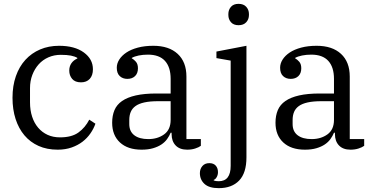

<svg xmlns="http://www.w3.org/2000/svg" viewBox="-20 -766 1948 998"><path d="M280 12Q224 12 180.5 -7.5Q137 -27 107 -62.5Q77 -98 61 -147.5Q45 -197 45 -258Q45 -320 62.5 -370Q80 -420 112 -455Q144 -490 188.5 -509Q233 -528 287 -528Q368 -528 415.5 -493.5Q463 -459 463 -406Q463 -374 446.5 -356Q430 -338 401 -338Q370 -338 355 -356Q340 -374 340 -399Q340 -421 351 -437Q362 -453 382 -462V-465Q369 -473 348.5 -477Q328 -481 296 -481Q261 -481 231.5 -468Q202 -455 181 -431.5Q160 -408 148 -376.5Q136 -345 136 -308V-234Q136 -193 147 -159.5Q158 -126 178.5 -102Q199 -78 227.5 -65Q256 -52 292 -52Q353 -52 388 -77.5Q423 -103 444 -144L476 -123Q467 -97 450 -72.5Q433 -48 409 -29.5Q385 -11 352.5 0.5Q320 12 280 12Z M716 12Q644 12 603.5 -25.5Q563 -63 563 -128Q563 -165 575 -193.5Q587 -222 614.5 -241Q642 -260 686 -270Q730 -280 793 -280H867V-356Q867 -417 837.5 -449.5Q808 -482 749 -482Q723 -482 701 -477.5Q679 -473 665 -465V-463Q676 -457 686.5 -445Q697 -433 697 -411Q697 -385 682 -370.5Q667 -356 642 -356Q618 -356 602.5 -370.5Q587 -385 587 -414Q587 -436 600 -456.5Q613 -477 637 -493Q661 -509 696.5 -518.5Q732 -528 777 -528Q858 -528 903.5 -486Q949 -444 949 -368V-43H1024V-8Q1013 0 994.5 6Q976 12 953 12Q914 12 893 -10Q872 -32 872 -69V-76H867Q860 -59 848.5 -43Q837 -27 819 -15Q801 -3 775.5 4.5Q750 12 716 12ZM751 -43Q799 -43 833 -67.5Q867 -92 867 -143V-240H802Q759 -240 730 -233.5Q701 -227 684 -214.5Q667 -202 659.5 -184Q652 -166 652 -142V-121Q652 -83 678 -63Q704 -43 751 -43Z M1117 212Q1067 212 1043 190Q1019 168 1019 134Q1019 112 1032 97Q1045 82 1068 82Q1090 82 1101.5 95Q1113 108 1113 129Q1113 143 1106.5 154.5Q1100 166 1091 169V172Q1100 176 1117 176Q1179 176 1179 96V-451L1105 -464V-498L1261 -528V52Q1261 133 1223 172.5Q1185 212 1117 212ZM1220 -635Q1194 -635 1180.5 -650.5Q1167 -666 1167 -688V-693Q1167 -715 1180.5 -730.5Q1194 -746 1220 -746Q1246 -746 1260 -730.5Q1274 -715 1274 -693V-688Q1274 -666 1260 -650.5Q1246 -635 1220 -635Z M1565 12Q1493 12 1452.5 -25.5Q1412 -63 1412 -128Q1412 -165 1424 -193.5Q1436 -222 1463.5 -241Q1491 -260 1535 -270Q1579 -280 1642 -280H1716V-356Q1716 -417 1686.5 -449.5Q1657 -482 1598 -482Q1572 -482 1550 -477.5Q1528 -473 1514 -465V-463Q1525 -457 1535.5 -445Q1546 -433 1546 -411Q1546 -385 1531 -370.5Q1516 -356 1491 -356Q1467 -356 1451.5 -370.5Q1436 -385 1436 -414Q1436 -436 1449 -456.5Q1462 -477 1486 -493Q1510 -509 1545.5 -518.5Q1581 -528 1626 -528Q1707 -528 1752.5 -486Q1798 -444 1798 -368V-43H1873V-8Q1862 0 1843.5 6Q1825 12 1802 12Q1763 12 1742 -10Q1721 -32 1721 -69V-76H1716Q1709 -59 1697.5 -43Q1686 -27 1668 -15Q1650 -3 1624.5 4.5Q1599 12 1565 12ZM1600 -43Q1648 -43 1682 -67.5Q1716 -92 1716 -143V-240H1651Q1608 -240 1579 -233.5Q1550 -227 1533 -214.5Q1516 -202 1508.5 -184Q1501 -166 1501 -142V-121Q1501 -83 1527 -63Q1553 -43 1600 -43Z"/></svg>

Font: IBM Plex Serif
Style: Regular
Weight: 400
Designer: Mike Abbink, Paul van der Laan, Pieter van Rosmalen
Foundry: Bold Monday
Version: Version 3.001